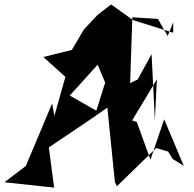

<svg xmlns="http://www.w3.org/2000/svg" viewBox="-53 -751 878 869"><path d="M779 0 690 -211 628 -28 566 -199 545 -206 657 -392 648 -207 633 -506 570 -391 536 -375 546 -673 662 -665 706 -588 731 -650V-603L549 -660L450 -731L388 -683L327 -618L272 -525L143 -493L243 -403L193 -226L183 -283L64 0L-33 74L192 98L168 -84C256 -144 346 -202 433 -264L467 73L476 92L654 -81L708 -65L728 -32ZM263 -290 256 -311 397 -467 383 -473 423 -377 383 -250 234 -335Z"/></svg>

Font: Asimov Silicon
Style: Regular
Weight: 400
Designer: Google
Version: Version 2.000980; 2014